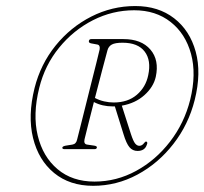

<svg xmlns="http://www.w3.org/2000/svg" viewBox="-20 -763 677 636"><path d="M288.5 -147.5Q211 -147.5 159.2 -190Q107.5 -232.5 89.5 -305.8Q71.5 -379 94.5 -471.5Q114.5 -550.5 164 -611.8Q213.5 -673 282.2 -708Q351 -743 428 -743Q504.5 -743 556.8 -702.5Q609 -662 628.2 -592Q647.5 -522 625 -432Q604.5 -350.5 554.2 -286Q504 -221.5 435 -184.5Q366 -147.5 288.5 -147.5ZM293 -161.5Q366 -161.5 431 -197Q496 -232.5 543.2 -293.8Q590.5 -355 610 -432.5Q631 -517.5 612.8 -584.5Q594.5 -651.5 545.2 -690.2Q496 -729 424.5 -729Q352.5 -729 287.8 -696Q223 -663 175.8 -605Q128.5 -547 110 -472Q88 -384 105 -313.8Q122 -243.5 170.8 -202.5Q219.5 -161.5 293 -161.5ZM496 -508.5Q488.5 -475 458.5 -448Q428.5 -421 383.5 -413L413.5 -319.5Q421.5 -295 427.8 -287.5Q434 -280 441.5 -280Q451 -280 458 -290Q462 -295 465 -294Q470 -291.5 466.5 -284Q460 -263 435.5 -263Q419.5 -263 409 -275.2Q398.5 -287.5 389 -319L360.5 -410.5Q357 -410.5 353.5 -410.5Q318.5 -410.5 291 -425Q281 -386 272.5 -352Q264 -318 260 -301.5Q256.5 -285.5 269 -284L292.5 -280.5Q301.5 -279 301 -274.5Q300 -269 293.5 -269H193Q186 -269 186.5 -274.5Q187.5 -278.5 197.5 -280.5L219.5 -284Q232.5 -286 235.5 -301Q239.5 -316.5 247 -346.5Q254.5 -376.5 263.8 -413.5Q273 -450.5 282.2 -487.2Q291.5 -524 299 -553.8Q306.5 -583.5 310 -599Q312.5 -613.5 302.5 -615.5L281 -619.5Q273 -621.5 274.5 -627.5Q275.5 -633.5 282.5 -633.5H389Q448.5 -633.5 478.2 -598.8Q508 -564 496 -508.5ZM336 -596.5Q330.5 -576.5 318.8 -532Q307 -487.5 294.5 -438.5Q308.5 -431 325 -427.2Q341.5 -423.5 356.5 -423.5Q403.5 -423.5 433.2 -449Q463 -474.5 471 -514Q481.5 -563 459.2 -592.2Q437 -621.5 386 -621.5Q361.5 -621.5 350.5 -615.5Q339.5 -609.5 336 -596.5Z"/></svg>

Font: Fraunces 144pt Soft Thin
Style: Italic
Weight: 100
Italic angle: -16°
Version: Version 1.000;[0bf87f6ff]